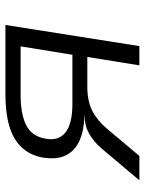

<svg xmlns="http://www.w3.org/2000/svg" viewBox="67 -601 534 708"><g transform="rotate(-90 334.0 -247.0)"><path d="M23 0 141 -140Q166 -169 195.5 -185.5Q225 -202 261 -202H266L258 -203Q207 -204 169 -221Q131 -238 114.5 -272.5Q98 -307 108 -362Q117 -405 145.5 -435Q174 -465 222.5 -479.5Q271 -494 338 -494H596L518 0H447L478 -192H368Q315 -192 279 -173.5Q243 -155 213 -119L113 0ZM305 -247H486L517 -438H339Q267 -438 226.5 -417.5Q186 -397 177 -348Q167 -299 199 -273Q231 -247 305 -247Z"/></g></svg>

Font: Nunito Sans 7pt SemiExpanded Light
Style: Italic
Weight: 300
Width: 6
Italic angle: -9°
Designer: Vernon Adams
Foundry: Vernon Adams
Version: Version 3.101;gftools[0.9.27]